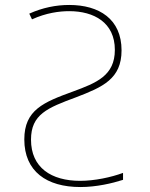

<svg xmlns="http://www.w3.org/2000/svg" viewBox="-20 -744 603 774"><path d="M304 10C369 10 432 -5 476 -19V-47C427 -29 361 -15 303 -15C187 -15 105 -68 105 -181C105 -283 171 -309 287 -352C394 -393 470 -426 470 -541C470 -667 380 -724 259 -724C206 -724 151 -713 98 -689L109 -666C166 -692 219 -699 259 -699C359 -699 443 -653 443 -543C443 -439 369 -410 274 -375C156 -332 78 -301 78 -182C78 -53 168 10 304 10Z"/></svg>

Font: Noto Sans Mono SemiCondensed Thin
Style: Regular
Weight: 100
Width: 4
Designer: Monotype Design Team
Foundry: Monotype Imaging Inc.
Version: Version 2.014